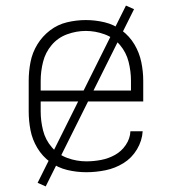

<svg xmlns="http://www.w3.org/2000/svg" viewBox="-20 -610 616 689"><path d="M290 8Q324 8 358.5 1Q393 -6 423 -24.5Q453 -43 471.5 -74Q490 -105 492 -139H448Q447 -113 431.5 -90Q416 -67 392.5 -54Q369 -41 342.5 -36Q316 -31 290 -31Q255 -31 222 -43Q189 -55 166 -81.5Q143 -108 134.5 -142Q126 -176 126 -210V-246H494V-320Q494 -354 487 -387.5Q480 -421 462.5 -450.5Q445 -480 417 -501Q389 -522 355.5 -530Q322 -538 288 -538Q254 -538 220.5 -530Q187 -522 159.5 -501Q132 -480 114 -450.5Q96 -421 89.5 -387.5Q83 -354 83 -320V-210Q83 -176 89.5 -142.5Q96 -109 114 -79Q132 -49 160 -28.5Q188 -8 221.5 0Q255 8 290 8ZM126 -285V-320Q126 -354 134.5 -388Q143 -422 165.5 -448.5Q188 -475 221 -487Q254 -499 288 -499Q322 -499 355 -487Q388 -475 410.5 -448.5Q433 -422 441.5 -388Q450 -354 450 -320V-285ZM144 59 461 -577 432 -590 115 46Z"/></svg>

Font: Iosevka Sparkle Extralight
Style: Regular
Weight: 200
Designer: Belleve Invis
Foundry: Belleve Invis
Version: Version 4.5.0; ttfautohint (v1.8.3)